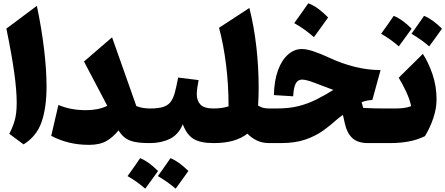

<svg xmlns="http://www.w3.org/2000/svg" viewBox="-20 -866 2695 1162"><path d="M203.1 -830.6Q231.9 -693.8 246.8 -567.6Q261.7 -441.4 261.7 -343.8Q261.7 -213.4 231.4 -127Q201.2 -40.5 122.6 7.8L36.1 -56.2Q57.6 -96.7 69.3 -138.2Q81.1 -179.7 81.1 -244.6Q81.1 -318.8 65.9 -428Q50.8 -537.1 18.6 -692.9Z M629.4 -225.6 488.3 -493.7 658.2 -640.1 805.2 -224.1Q841.8 -209.5 887.7 -209.5H888.2V0H887.7Q833 0 797.6 -6.8Q762.2 -13.7 738.8 -30.5Q715.3 -47.4 697.3 -77.1Q664.6 -35.6 624 -12.5Q583.5 10.7 519.5 10.7Q454.1 10.7 397.5 -3.2Q340.8 -17.1 290 -43.9L333.5 -231Q406.2 -199.2 500.5 -199.2Q537.6 -199.2 569.3 -205.6Q601.1 -211.9 629.4 -225.6Z M858.9 275.9Q808.1 231.4 752 199.7Q772.5 171.9 791 145Q809.6 118.2 828.1 91.3Q878.4 110.8 936.5 168.9Q917 196.8 897.5 223.1Q877.9 249.5 858.9 275.9ZM1043 275.9Q997.1 235.8 935.5 199.7Q954.6 172.9 973.6 146Q992.7 119.1 1011.7 91.3Q1062.5 111.3 1120.1 168.9Q1100.6 196.8 1081.3 223.1Q1062 249.5 1043 275.9ZM888.2 0Q877.4 0 871.8 -8.3Q866.2 -16.6 866.2 -39.6V-170.4Q866.2 -193.4 871.8 -201.4Q877.4 -209.5 888.2 -209.5Q937.5 -209.5 966.6 -218.5Q995.6 -227.5 1012 -248.5Q1028.3 -269.5 1038.1 -305.7Q1047.9 -341.8 1058.1 -396.5L1182.1 -381.3Q1177.7 -357.9 1174.3 -336.2Q1170.9 -314.5 1170.9 -295.9Q1170.9 -257.3 1192.9 -233.4Q1214.8 -209.5 1272.5 -209.5H1272.9V0H1272.5Q1191.9 0 1150.4 -25.9Q1108.9 -51.8 1086.4 -114.3Q1060.5 -51.3 1007.8 -25.6Q955.1 0 888.2 0Z M1489.3 -817.9Q1518.1 -702.6 1531.7 -580.6Q1545.4 -458.5 1545.4 -336.9Q1545.4 -314.5 1544.7 -285.6Q1543.9 -256.8 1542 -227.1Q1559.1 -216.3 1575.2 -212.9Q1591.3 -209.5 1609.4 -209.5H1609.9V0H1609.4Q1567.9 0 1534.9 -15.6Q1502 -31.2 1477.5 -57.1Q1440.9 -28.8 1391.1 -14.4Q1341.3 0 1272.9 0Q1262.2 0 1256.6 -8.3Q1251 -16.6 1251 -39.6V-170.4Q1251 -193.4 1256.6 -201.4Q1262.2 -209.5 1272.9 -209.5Q1296.9 -209.5 1320.1 -212.6Q1343.3 -215.8 1363.3 -222.2Q1363.3 -353 1348.1 -474.4Q1333 -595.7 1305.7 -697.8Z M1806.6 -569.3Q1835.4 -569.3 1877.9 -555.2Q1920.4 -541 1975.1 -515.6Q2048.3 -481.4 2127 -461.7Q2205.6 -441.9 2283.2 -441.9L2233.4 -260.7Q2202.1 -260.3 2168.5 -247.6L2178.2 -212.9Q2212.9 -210.9 2246.3 -210.2Q2279.8 -209.5 2314.5 -209.5H2322.8V0H2208.5Q2145.5 0 2113.3 -29.5Q2081.1 -59.1 2068.4 -112.8L2055.2 -170.9Q2045.4 -163.6 2035.2 -155.8Q2024.9 -147.9 2015.1 -139.6Q1979 -106.4 1933.6 -74.2Q1888.2 -42 1826.7 -21Q1765.1 0 1679.7 0H1609.9Q1599.1 0 1593.5 -8.3Q1587.9 -16.6 1587.9 -39.6V-170.4Q1587.9 -193.4 1593.5 -201.4Q1599.1 -209.5 1609.9 -209.5H1655.3Q1729 -209.5 1785.6 -223.6Q1842.3 -237.8 1892.8 -262.9Q1943.4 -288.1 1997.6 -321.8Q1965.8 -333.5 1939 -343.8Q1912.1 -354 1883.8 -364.7Q1833 -384.3 1808.1 -384.3Q1782.2 -384.3 1769.5 -359.9Q1756.8 -335.4 1754.4 -283.2L1637.7 -290.5Q1639.6 -379.4 1662.8 -441.7Q1686 -503.9 1723.9 -536.6Q1761.7 -569.3 1806.6 -569.3ZM1845.7 -846.2Q1879.4 -833.5 1909.4 -810.5Q1939.5 -787.6 1965.8 -760.3Q1944.8 -731 1923.6 -701.2Q1902.3 -671.4 1879.9 -641.1Q1854 -664.1 1824.5 -685.5Q1794.9 -707 1760.7 -726.1Q1783.2 -756.8 1804.2 -786.6Q1825.2 -816.4 1845.7 -846.2Z M2393.6 -585.4Q2342.8 -629.9 2286.6 -661.6Q2307.1 -689.5 2325.7 -716.3Q2344.2 -743.2 2362.8 -770Q2413.1 -750.5 2471.2 -692.4Q2451.7 -664.6 2432.1 -638.2Q2412.6 -611.8 2393.6 -585.4ZM2577.6 -585.4Q2531.7 -625.5 2470.2 -661.6Q2489.3 -688.5 2508.3 -715.3Q2527.3 -742.2 2546.4 -770Q2597.2 -750 2654.8 -692.4Q2635.3 -664.6 2616 -638.2Q2596.7 -611.8 2577.6 -585.4ZM2322.8 0Q2312 0 2306.4 -8.3Q2300.8 -16.6 2300.8 -39.6V-170.4Q2300.8 -193.4 2306.4 -201.4Q2312 -209.5 2322.8 -209.5H2372.6Q2401.4 -209.5 2425 -212.6Q2448.7 -215.8 2468.3 -223.6Q2460 -264.2 2438.7 -309.8Q2417.5 -355.5 2393.1 -395.5L2539.1 -540Q2572.3 -489.7 2597.2 -417.5Q2622.1 -345.2 2622.1 -263.7Q2622.1 -210.4 2603 -152.8Q2584 -95.2 2551.8 -42Q2507.3 -20 2454.8 -10Q2402.3 0 2339.4 0Z"/></svg>

Font: Pinar-DS1-FD ExtraBold
Style: Regular
Weight: 800
Designer: Amin Abedi
Version: Version 2.000